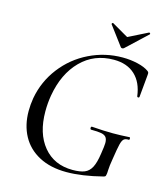

<svg xmlns="http://www.w3.org/2000/svg" viewBox="-118 -888 868 993"><g transform="rotate(15 315.5 -392.0)"><path d="M60 -243Q60 -277 66 -313Q83 -406 140 -480Q197 -554 281 -595Q365 -636 459 -636Q501 -636 539.5 -627Q578 -618 600 -602Q605 -598 606 -594.5Q607 -591 606.5 -586Q606 -581 606 -579L595 -461Q594 -457 589 -457Q584 -457 583 -461Q574 -534 531.5 -573.5Q489 -613 418 -613Q313 -613 242.5 -542Q172 -471 151 -349Q144 -307 144 -264Q144 -146 201.5 -76.5Q259 -7 358 -7Q398 -7 421.5 -16.5Q445 -26 458.5 -51.5Q472 -77 479 -126Q486 -170 486 -185Q486 -206 478 -216Q470 -226 452 -229.5Q434 -233 397 -233Q395 -233 393.5 -235.5Q392 -238 392 -241Q392 -244 393.5 -246.5Q395 -249 397 -249Q465 -244 510 -244Q553 -244 599 -247Q603 -247 603 -240Q603 -233 599 -233Q581 -234 572.5 -226.5Q564 -219 558.5 -197Q553 -175 544 -116Q537 -75 536.5 -54.5Q536 -34 534 -28Q533 -22 531 -20Q529 -18 523 -16Q413 12 330 12Q244 12 183 -20.5Q122 -53 91 -110.5Q60 -168 60 -243ZM358 -789Q358 -792 360.5 -794Q363 -796 365 -795L453 -744L557 -796H558Q561 -796 563 -793Q565 -790 563 -788L453 -685Q449 -681 443 -681Q438 -681 435 -685L358 -788Z"/></g></svg>

Font: Cormorant Garamond Medium
Style: Italic
Weight: 500
Italic angle: -10°
Designer: Christian Thalmann (Catharsis Fonts)
Foundry: Catharsis Fonts
Version: Version 4.000